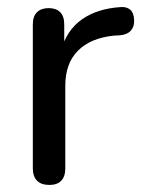

<svg xmlns="http://www.w3.org/2000/svg" viewBox="-20 -517 405 544"><path d="M120 7Q97 7 85 -5Q73 -17 73 -40V-448Q73 -471 85 -482.5Q97 -494 118 -494Q139 -494 150.5 -482.5Q162 -471 162 -448V-371H152Q168 -431 212 -462Q256 -493 323 -497Q339 -498 349 -489.5Q359 -481 360 -461Q361 -442 351 -430.5Q341 -419 320 -417L302 -416Q236 -409 200.5 -373Q165 -337 165 -274V-40Q165 -17 153.5 -5Q142 7 120 7Z"/></svg>

Font: Nunito Medium
Style: Regular
Weight: 500
Designer: Vernon Adams
Foundry: Vernon Adams
Version: Version 3.602